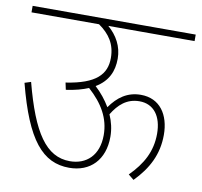

<svg xmlns="http://www.w3.org/2000/svg" viewBox="-71 -697 794 756"><g transform="rotate(10 326.0 -319.0)"><path d="M0 -622V-596H270C313 -566 339 -529 339 -473C339 -408 300 -365 180 -347L186 -319C222 -324 251 -332 275 -342C332 -291 364 -236 364 -169C364 -88 316 -45 250 -45C155 -45 97 -131 46 -326L21 -318C78 -97 146 -19 252 -19C336 -19 391 -75 391 -167C391 -198 384 -227 372 -254C397 -295 429 -325 480 -325C537 -325 570 -281 570 -211C570 -140 540 -86 488 -34L510 -16C566 -73 597 -134 597 -211C597 -292 557 -351 481 -351C427 -351 389 -323 359 -280C343 -307 323 -332 299 -354C348 -383 366 -425 366 -475C366 -524 343 -565 307 -596H652V-622Z"/></g></svg>

Font: Noto Sans Devanagari SemiCondensed Thin
Style: Regular
Weight: 100
Width: 4
Designer: Jelle Bosma - Monotype Design Team
Foundry: Monotype Imaging Inc.
Version: Version 2.004